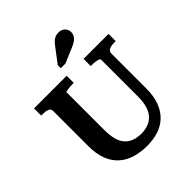

<svg xmlns="http://www.w3.org/2000/svg" viewBox="-257 -1126 1310 1310"><g transform="rotate(-45 398.0 -471.0)"><path d="M274 -267Q274 -212 285 -174Q296 -136 317.5 -113.5Q339 -91 369 -80.5Q399 -70 436 -70Q472 -70 502 -81Q532 -92 553.5 -115Q575 -138 586.5 -175.5Q598 -213 598 -267V-622Q598 -627 591.5 -630.5Q585 -634 574.5 -636.5Q564 -639 551.5 -640Q539 -641 526 -641H517V-710H758V-641H747Q727 -641 711 -637.5Q695 -634 686 -625Q677 -616 677 -600V-267Q677 -191 656.5 -137Q636 -83 599 -48.5Q562 -14 512.5 1.5Q463 17 406 17Q342 17 289.5 1Q237 -15 198.5 -49.5Q160 -84 139.5 -138Q119 -192 119 -267V-605Q119 -627 99.5 -634Q80 -641 49 -641H39V-710H354V-642H344Q333 -642 320.5 -641Q308 -640 297.5 -638.5Q287 -637 280.5 -635.5Q274 -634 274 -631ZM434 -899 362 -804V-775H407L506 -817Q532 -827 550 -838.5Q568 -850 577.5 -865.5Q587 -881 587 -899Q587 -924 569.5 -941.5Q552 -959 523 -959Q503 -959 487.5 -951.5Q472 -944 459.5 -930.5Q447 -917 434 -899Z"/></g></svg>

Font: Roboto Serif SemiBold
Style: Regular
Weight: 600
Designer: Greg Gazdowicz
Foundry: Commercial Type
Version: Version 1.008